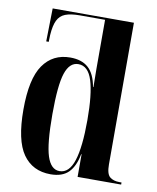

<svg xmlns="http://www.w3.org/2000/svg" viewBox="-86 -827 738 903"><g transform="rotate(10 283.5 -375.0)"><path d="M217 10Q131 10 85 -55.5Q39 -121 39 -268Q39 -415 85 -481Q131 -547 214 -547Q269 -547 300.5 -519Q332 -491 343 -429H345Q344 -479 344 -516Q344 -553 344 -581V-750H224Q180 -750 154.5 -740Q129 -730 117 -705Q105 -680 102 -635L101 -602H89L92 -760H480V-83Q480 -38 497 -24Q514 -10 543 -10H553V0H345V-108H343Q332 -49 302.5 -19.5Q273 10 217 10ZM256 -12Q302 -12 323 -77Q344 -142 344 -271Q344 -394 324 -458.5Q304 -523 257 -523Q215 -523 196 -466Q177 -409 177 -270Q177 -129 196 -70.5Q215 -12 256 -12Z"/></g></svg>

Font: Noto Serif Display Condensed
Style: Bold
Weight: 700
Width: 3
Designer: Monotype Design Team
Foundry: Monotype Imaging Inc.
Version: Version 2.009